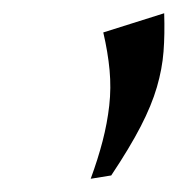

<svg xmlns="http://www.w3.org/2000/svg" viewBox="-20 -712 280 290"><path d="M228 -692Q229 -660 227 -634Q225 -608 217 -580.5Q209 -553 192.5 -521Q176 -489 148 -447L117 -442Q128 -472 135 -499Q142 -526 145 -552.5Q148 -579 145.5 -606Q143 -633 136 -663Z"/></svg>

Font: Praegefest
Style: Regular
Weight: 600
Designer: Peter Wiegel nach alter Vorlage
Foundry: Peter Wiegel
Version: Version 1.000